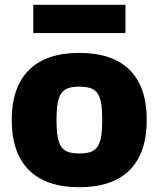

<svg xmlns="http://www.w3.org/2000/svg" viewBox="-20 -771 663 802"><path d="M119 -751H504V-633H119ZM311 11Q173 11 101 -60.5Q29 -132 29 -270Q29 -407 101 -478.5Q173 -550 311 -550Q450 -550 521.5 -479Q593 -408 593 -270Q593 -132 521.5 -60.5Q450 11 311 11ZM311 -130Q339 -130 357.5 -136Q376 -142 387 -158Q398 -174 402.5 -201Q407 -228 407 -270Q407 -312 402.5 -339Q398 -366 387 -381.5Q376 -397 357.5 -403Q339 -409 311 -409Q284 -409 265.5 -403Q247 -397 236 -381Q225 -365 220.5 -338.5Q216 -312 216 -270Q216 -228 220.5 -201Q225 -174 236 -158Q247 -142 265.5 -136Q284 -130 311 -130Z"/></svg>

Font: Encode Sans Narrow
Style: ExtraBold
Weight: 800
Designer: Pablo Impallari, Andres Torresi
Foundry: Pablo Impallari, Andres Torresi
Version: Version 1.000; ttfautohint (v1.00) -l 8 -r 50 -G 200 -x 14 -